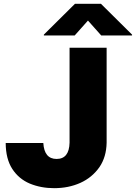

<svg xmlns="http://www.w3.org/2000/svg" viewBox="-20 -978 713 1008"><path d="M264.2 9.9Q195 9.9 136.4 -14.2Q78.5 -38.7 44.4 -91.3Q10.3 -143.8 9.9 -227.3H207.4Q212.4 -143.5 277 -143.5Q343 -143.5 345.2 -228.7V-727.3H539.8V-228.7Q538.4 -154.1 502.5 -101.2Q463.8 -45.8 401.6 -17.8Q339.8 9.9 264.2 9.9ZM673.3 -791.9H511.4L441.8 -870L372.2 -791.9H210.2V-796.2L373.6 -958.1H509.9L673.3 -796.2Z"/></svg>

Font: Linik Sans Black
Style: Regular
Weight: 900
Designer: Fonts by Rasmus Andersson / Changes by Cristiano Sobral with parts from Marc Monis
Foundry: rsms
Version: Version 3.020; ttfautohint (v1.6)